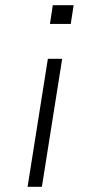

<svg xmlns="http://www.w3.org/2000/svg" viewBox="-20 -718 343 738"><path d="M172 -626 183 -698H263L252 -626ZM86 0 164 -492H219L141 0Z"/></svg>

Font: Nunito Sans 7pt Expanded ExtraLight
Style: Italic
Weight: 250
Width: 7
Italic angle: -9°
Designer: Vernon Adams
Foundry: Vernon Adams
Version: Version 3.101;gftools[0.9.27]